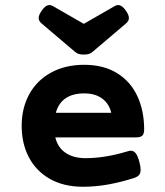

<svg xmlns="http://www.w3.org/2000/svg" viewBox="-20 -713 640 744"><path d="M538.6 -210.9Q538.6 -194.3 531.5 -187.5Q524.4 -180.7 507.8 -180.7H194.3Q203.6 -141.6 234.1 -120.8Q264.6 -100.1 311.5 -100.1Q387.2 -100.1 475.6 -127Q481.4 -128.9 487.3 -128.9Q498 -128.9 505.9 -119.1Q513.7 -109.4 520 -85.9Q524.9 -67.9 524.9 -55.2Q524.9 -42.5 519.3 -35.4Q513.7 -28.3 501 -23.9Q452.1 -7.8 401.4 1.5Q350.6 10.7 301.8 10.7Q227.5 10.7 173.8 -19.5Q120.1 -49.8 92 -103.3Q64 -156.7 64 -225.6Q64 -293.9 93.3 -347.7Q122.6 -401.4 177.7 -431.6Q232.9 -461.9 306.6 -461.9Q380.9 -461.9 433.1 -429.9Q485.4 -397.9 512 -341.1Q538.6 -284.2 538.6 -210.9ZM196.3 -275.9H411.1Q402.8 -311.5 375.7 -331.3Q348.6 -351.1 306.6 -351.1Q217.3 -351.1 196.3 -275.9ZM270 -512.7 140.6 -622.6Q129.9 -631.8 129.9 -643.1Q129.9 -655.3 142.1 -672.4Q156.7 -693.4 171.4 -693.4Q179.2 -693.4 187.5 -688L304.7 -620.6L421.9 -688Q430.2 -693.4 438 -693.4Q452.6 -693.4 467.3 -672.4Q479.5 -655.3 479.5 -643.1Q479.5 -631.8 468.8 -622.6L339.4 -512.7Q332.5 -506.8 325 -504.2Q317.4 -501.5 304.7 -501.5Q292 -501.5 284.4 -504.2Q276.9 -506.8 270 -512.7Z"/></svg>

Font: Courier Prime
Style: Bold
Weight: 700
Designer: Alan Dague-Greene, Quote-Unquote Apps
Foundry: Quote-Unquote Apps
Version: Version 3.018